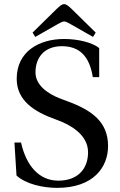

<svg xmlns="http://www.w3.org/2000/svg" viewBox="-20 -896 581 931"><path d="M138 -738 151 -717 258 -778C271 -785 283 -792 291 -792C300 -792 311 -785 324 -778L431 -717L444 -738L328 -852C315 -864 303 -876 291 -876C279 -876 268 -865 254 -852ZM50 -205 60 -45C104 -4 187 15 257 15C434 15 504 -86 504 -188C504 -306 424 -362 307 -405L275 -417C208 -442 152 -485 152 -545C152 -618 196 -672 280 -672C366 -672 414 -623 430 -522H461V-663C427 -690 359 -707 291 -707C169 -707 61 -646 61 -514C61 -409 145 -354 250 -317L268 -310C312 -293 407 -247 407 -158C407 -72 352 -20 263 -20C169 -20 107 -93 82 -205Z"/></svg>

Font: Lingua Franca
Style: Regular
Weight: 400
Version: Version 1.19